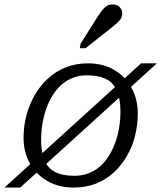

<svg xmlns="http://www.w3.org/2000/svg" viewBox="-54 -832 726 864"><path d="M280 -41Q315 -41 343 -51.5Q371 -62 393 -80.5Q415 -99 431.5 -124Q448 -149 460 -178Q470 -202 476 -227Q482 -252 485 -278.5Q488 -305 488 -329Q488 -386 473 -422Q458 -458 425 -475.5Q392 -493 337 -493Q303 -493 275.5 -482.5Q248 -472 226 -453.5Q204 -435 187.5 -410Q171 -385 159 -356Q150 -333 143.5 -307.5Q137 -282 134 -256Q131 -230 131 -205Q131 -148 145.5 -112Q160 -76 193 -58.5Q226 -41 280 -41ZM-34 12 581 -547H652L37 12ZM52 -212Q52 -264 65 -313Q78 -362 102.5 -404.5Q127 -447 162 -479Q197 -511 242 -529Q287 -547 342 -547Q410 -547 460.5 -517Q511 -487 538.5 -436Q566 -385 566 -321Q566 -269 553.5 -220Q541 -171 516.5 -129Q492 -87 457 -55Q422 -23 377 -5.5Q332 12 277 12Q210 12 159 -17.5Q108 -47 80 -97.5Q52 -148 52 -212ZM384 -755Q396 -773 406 -786Q416 -799 427 -805.5Q438 -812 453 -812Q472 -812 484 -800.5Q496 -789 496 -772Q496 -758 489.5 -747.5Q483 -737 471.5 -727Q460 -717 446 -706L331 -615H305L309 -636Z"/></svg>

Font: Roboto Serif 20pt Light
Style: Italic
Weight: 300
Italic angle: -10°
Version: Version 1.007